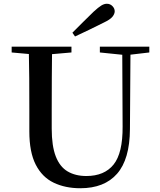

<svg xmlns="http://www.w3.org/2000/svg" viewBox="-20 -983 849 1021"><path d="M365 -809Q394 -838 423 -867Q452 -896 478 -921Q503 -944 518.5 -953.5Q534 -963 548 -963Q566 -963 578 -950.5Q590 -938 590 -923Q590 -909 578 -894Q566 -879 532 -863Q494 -844 456 -825.5Q418 -807 379 -789ZM407 18Q327 18 265.5 -11.5Q204 -41 170 -107.5Q136 -174 136 -284V-397Q136 -481 135.5 -566Q135 -651 133 -735H257Q256 -652 255.5 -567.5Q255 -483 255 -397V-299Q255 -207 276.5 -151.5Q298 -96 339.5 -71.5Q381 -47 439 -47Q535 -47 584 -108Q633 -169 632 -310L630 -735H674L671 -296Q670 -136 602.5 -59Q535 18 407 18ZM42 -704V-735H360V-704L211 -691H187ZM511 -704V-735H774V-704L663 -691H638Z"/></svg>

Font: Noto Serif TC ExtraLight SemiBold
Style: Regular
Weight: 600
Version: Version 2.003-H1;hotconv 1.1.1;makeotfexe 2.6.0